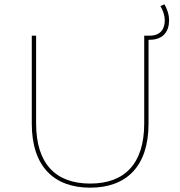

<svg xmlns="http://www.w3.org/2000/svg" viewBox="-20 -865 834 888"><path d="M672 -681C737 -681 762 -722 762 -771C762 -797 753 -825 740 -845L722 -837C733 -818 742 -796 742 -770C742 -733 724 -700 672 -700H647V-294C647 -107 556 -16 397 -16C238 -16 147 -107 147 -294V-700H127V-293C127 -95 230 3 397 3C564 3 667 -95 667 -293V-681Z"/></svg>

Font: Montserrat-Alt1 Thin
Style: Regular
Weight: 100
Designer: Differentunic
Foundry: Differentunic
Version: Version 7.222